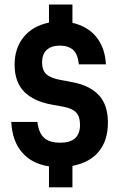

<svg xmlns="http://www.w3.org/2000/svg" viewBox="-20 -760 542 840"><path d="M411.1 -95.7Q372.1 -48.8 296.9 -34.2V59.6H194.3V-32.2Q118.2 -43.9 76.2 -93.8Q33.2 -143.6 29.3 -226.6H143.6Q149.4 -177.7 173.8 -156.2Q197.3 -135.7 244.1 -135.7Q330.1 -135.7 330.1 -213.9Q330.1 -250 313.5 -267.6Q296.9 -285.2 257.8 -293L209 -301.8Q127 -316.4 85 -359.4Q43.9 -402.3 43.9 -476.6Q43.9 -549.8 84 -598.6Q123 -646.5 194.3 -661.1V-740.2H296.9V-660.2Q363.3 -644.5 400.4 -599.6Q439.5 -551.8 443.4 -478.5H325.2Q320.3 -522.5 300.8 -541Q279.3 -560.5 241.2 -560.5Q205.1 -560.5 183.6 -541Q164.1 -522.5 164.1 -486.3Q164.1 -453.1 182.6 -435.5Q202.1 -418 245.1 -410.2L301.8 -399.4Q375 -384.8 414.1 -341.8Q452.1 -299.8 452.1 -223.6Q452.1 -144.5 411.1 -95.7Z"/></svg>

Font: DINish
Style: Bold
Weight: 700
Designer: Bert Driehuis
Foundry: Playbeing
Version: Version 3.008; git-95204e4c-release